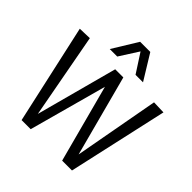

<svg xmlns="http://www.w3.org/2000/svg" viewBox="-237 -1095 1269 1269"><g transform="rotate(45 397.5 -460.0)"><path d="M633 0H541L396 -545L247 0H162L7 -699L98 -702L209 -105L362 -675H438L589 -106L698 -702L789 -699ZM242 -744 350 -920H445L553 -744H483L397 -877L312 -744Z"/></g></svg>

Font: Georama
Style: Regular
Weight: 400
Designer: Jean-Baptiste Levee
Foundry: Production Type
Version: Version 1.000